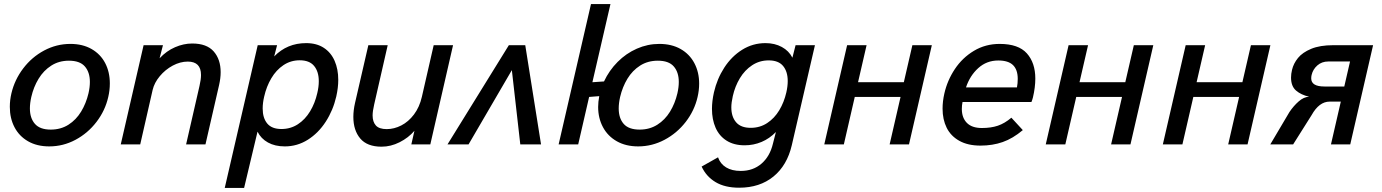

<svg xmlns="http://www.w3.org/2000/svg" viewBox="-20 -710 6794 944"><path d="M28.3 -184.6Q28.3 -217.8 36.1 -251Q51.8 -317.9 94 -373.5Q136.2 -429.2 197 -461.7Q257.8 -494.1 326.2 -494.1Q386.2 -494.1 430.2 -469Q474.1 -443.8 497.1 -399.9Q520 -356 520 -299.8Q520 -266.1 512.2 -232.9Q497.1 -166.5 454.6 -110.8Q412.1 -55.2 351.3 -22.7Q290.5 9.8 222.2 9.8Q161.6 9.8 117.9 -15.4Q74.2 -40.5 51.3 -84.5Q28.3 -128.4 28.3 -184.6ZM415 -251Q421.9 -281.2 421.9 -307.1Q421.9 -355 397.2 -383.3Q372.6 -411.6 318.8 -411.6Q270 -411.6 232.2 -387.5Q194.3 -363.3 169.7 -322.8Q145 -282.2 133.8 -232.9Q127 -202.6 127 -176.8Q127 -129.4 151.6 -101.1Q176.3 -72.8 229.5 -72.8Q278.8 -72.8 316.7 -96.9Q354.5 -121.1 378.9 -161.4Q403.3 -201.7 415 -251Z M686 -487.8H781.2L764.6 -423.3Q798.3 -459.5 840.6 -477.8Q882.8 -496.1 924.8 -496.1Q996.6 -496.1 1030.8 -457Q1064.9 -418 1064.9 -355Q1064.9 -325.7 1057.1 -291.5L990.2 0H895L960.9 -287.6Q968.3 -319.3 968.3 -341.3Q968.3 -407.2 903.3 -407.2Q866.2 -407.2 829.3 -387.5Q792.5 -367.7 765.6 -335.4Q738.8 -303.2 730.5 -268.1L669.4 0H573.7Z M1247.1 -487.8H1342.3L1328.1 -432.6Q1391.6 -498 1485.4 -498Q1536.6 -498 1572 -474.9Q1607.4 -451.7 1625.2 -410.9Q1643.1 -370.1 1643.1 -317.4Q1643.1 -278.8 1633.3 -235.4Q1617.7 -167.5 1581.5 -111.6Q1545.4 -55.7 1493.4 -22.9Q1441.4 9.8 1380.4 9.8Q1332 9.8 1297.6 -9.3Q1263.2 -28.3 1246.1 -62.5L1180.2 213.9H1085ZM1540 -252.4Q1547.4 -283.2 1547.4 -310.5Q1547.4 -357.9 1524.4 -385.7Q1501.5 -413.6 1453.6 -413.6Q1409.2 -413.6 1373.5 -389.6Q1337.9 -365.7 1314 -325.2Q1290 -284.7 1278.8 -234.9Q1271.5 -204.1 1271.5 -176.3Q1271.5 -129.9 1293.9 -102.8Q1316.4 -75.7 1363.8 -75.7Q1408.7 -75.7 1444.6 -99.1Q1480.5 -122.6 1504.6 -162.6Q1528.8 -202.6 1540 -252.4Z M1717.3 -135.3Q1717.3 -168 1725.6 -204.1L1791 -487.8H1886.2L1819.8 -196.8Q1812 -163.1 1812 -142.6Q1812 -110.8 1828.1 -93Q1844.2 -75.2 1881.3 -75.2Q1918 -75.2 1953.1 -93.3Q1988.3 -111.3 2015.4 -147.2Q2042.5 -183.1 2054.2 -233.9L2112.3 -487.8H2207.5L2095.7 0H2002.4L2017.6 -66.9Q1988.3 -32.7 1944.8 -10.7Q1901.4 11.2 1856 11.2Q1785.2 11.2 1751.2 -29.1Q1717.3 -69.3 1717.3 -135.3Z M2180.2 0 2481.9 -487.8H2562.5L2640.1 0H2538.1L2496.6 -365.2L2283.7 0Z M2920.9 -184.1Q2920.9 -209 2926.3 -237.3L2876.5 -233.4L2822.8 0H2726.6L2885.7 -689.9H2981.4L2892.6 -305.7L2949.7 -309.6Q2975.1 -363.8 3016.6 -405.5Q3058.1 -447.3 3111.1 -470.7Q3164.1 -494.1 3221.7 -494.1Q3282.2 -494.1 3326.4 -469Q3370.6 -443.8 3394 -399.4Q3417.5 -355 3417.5 -298.8Q3417.5 -266.1 3409.7 -232.9Q3394.5 -166.5 3351.6 -110.8Q3308.6 -55.2 3247.3 -22.7Q3186 9.8 3117.7 9.8Q3057.1 9.8 3012.7 -15.4Q2968.3 -40.5 2944.6 -84.7Q2920.9 -128.9 2920.9 -184.1ZM3310.5 -251Q3317.4 -281.2 3317.4 -307.1Q3317.4 -355 3292.7 -383.3Q3268.1 -411.6 3214.4 -411.6Q3165 -411.6 3127.2 -387.5Q3089.4 -363.3 3064.9 -323Q3040.5 -282.7 3028.8 -232.9Q3022 -202.6 3022 -176.8Q3022 -128.9 3046.6 -100.8Q3071.3 -72.8 3125 -72.8Q3173.8 -72.8 3211.7 -96.7Q3249.5 -120.6 3274.2 -160.9Q3298.8 -201.2 3310.5 -251Z M3614.3 212.9Q3543.9 212.9 3498 185.3Q3452.1 157.7 3429.7 108.9L3510.3 63.5Q3521.5 95.7 3550 113Q3578.6 130.4 3622.1 130.4Q3682.6 130.4 3724.1 94.5Q3765.6 58.6 3780.3 -3.9L3794.9 -61Q3763.7 -28.8 3724.4 -12.2Q3685.1 4.4 3641.1 4.4Q3588.4 4.4 3552.2 -18.6Q3516.1 -41.5 3498.3 -82Q3480.5 -122.6 3480.5 -174.8Q3480.5 -212.4 3490.2 -255.9Q3505.4 -322.3 3541 -377.4Q3576.7 -432.6 3628.9 -465.3Q3681.2 -498 3743.7 -498Q3789.1 -498 3824 -479Q3858.9 -460 3876 -426.3L3891.6 -487.8H3986.8L3873 3.9Q3850.1 103 3782.7 158Q3715.3 212.9 3614.3 212.9ZM3846.2 -255.9Q3853 -286.1 3853 -311.5Q3853 -357.9 3830.3 -385.5Q3807.6 -413.1 3759.3 -413.1Q3714.4 -413.1 3678 -389.2Q3641.6 -365.2 3617.7 -325.4Q3593.8 -285.6 3583 -237.8Q3575.7 -205.1 3575.7 -182.1Q3575.7 -136.2 3599.1 -108.9Q3622.6 -81.5 3670.9 -81.5Q3716.3 -81.5 3752 -105Q3787.6 -128.4 3811.3 -167.7Q3835 -207 3846.2 -255.9Z M4032.7 0 4145 -487.8H4240.7L4198.7 -305.7H4423.8L4465.8 -487.8H4561.5L4449.2 0H4354L4407.7 -233.4H4182.6L4128.9 0Z M4614.3 -175.8Q4614.3 -211.9 4623 -250Q4637.7 -314.9 4674.8 -370.6Q4711.9 -426.3 4768.6 -460.2Q4825.2 -494.1 4895 -494.1Q4987.3 -494.1 5028.8 -447.5Q5070.3 -400.9 5070.3 -323.7Q5070.3 -280.8 5058.6 -231Q5056.2 -221.2 5051.3 -208.5H4712.4Q4709 -191.4 4709 -174.3Q4709 -130.9 4733.9 -105.7Q4758.8 -80.6 4807.6 -80.6Q4852.5 -80.6 4886.2 -92Q4919.9 -103.5 4952.6 -131.3L5008.8 -70.3Q4959.5 -28.8 4909.7 -11.5Q4859.9 5.9 4800.8 5.9Q4738.8 5.9 4696.8 -17.6Q4654.8 -41 4634.5 -81.8Q4614.3 -122.6 4614.3 -175.8ZM4980 -280.3Q4983.9 -300.3 4983.9 -322.3Q4983.9 -367.2 4960.7 -389.9Q4937.5 -412.6 4888.2 -412.6Q4831.1 -412.6 4789.8 -375.2Q4748.5 -337.9 4729.5 -280.3Z M5121.6 0 5233.9 -487.8H5329.6L5287.6 -305.7H5512.7L5554.7 -487.8H5650.4L5538.1 0H5442.9L5496.6 -233.4H5271.5L5217.8 0Z M5697.3 0 5809.6 -487.8H5905.3L5863.3 -305.7H6088.4L6130.4 -487.8H6226.1L6113.8 0H6018.6L6072.3 -233.4H5847.2L5793.5 0Z M6319.8 -159.2Q6339.8 -189 6365 -211.2Q6390.1 -233.4 6416.5 -234.4Q6376.5 -243.7 6352.1 -264.9Q6327.6 -286.1 6327.6 -328.6Q6327.6 -346.7 6332.5 -366.7Q6339.8 -397.9 6361.8 -425Q6383.8 -452.1 6426.8 -470Q6469.7 -487.8 6535.2 -487.8H6731L6618.7 0H6523.9L6572.3 -210.4H6517.1Q6465.8 -210.4 6428.7 -144L6337.9 0H6225.6ZM6589.4 -284.7 6617.7 -407.7H6510.7Q6479 -407.7 6457 -388.4Q6435.1 -369.1 6428.7 -341.3Q6426.8 -333.5 6426.8 -324.7Q6426.8 -284.7 6491.7 -284.7Z"/></svg>

Font: Acari Sans Medium
Style: Italic
Weight: 500
Italic angle: -13°
Designer: Alfredo Marco Pradil and Stefan Peev
Foundry: Hanken Design Co.
Version: Version 1.045